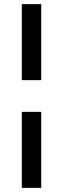

<svg xmlns="http://www.w3.org/2000/svg" viewBox="-20 -744 306 932"><path d="M180 -724V-355H86V-724ZM180 -201V168H86V-201Z"/></svg>

Font: Kantumruy Pro Medium
Style: Regular
Weight: 500
Designer: Sovichet Tep
Foundry: Sovichet Tep
Version: Version 1.002